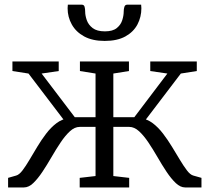

<svg xmlns="http://www.w3.org/2000/svg" viewBox="-20 -822 918 842"><path d="M15.5 0V-42L50.5 -52Q64 -55.5 78.5 -74.5Q93 -93.5 109.2 -121Q125.5 -148.5 143.5 -178.5Q161.5 -208.5 182.5 -236Q203.5 -263.5 227.8 -281.8Q252 -300 280 -303.5V-269.5L105 -499.5L34.5 -510.5V-552.5H237.5V-510.5L162.5 -499.5L308 -308H399V-499.5L330.5 -510.5V-552.5H545.5V-510.5L477 -499.5V-308H569L714 -499.5L639 -510.5V-552.5H843V-510.5L773 -499.5L598 -269.5L597.5 -303.5Q625.5 -300 649.8 -281.8Q674 -263.5 695 -236Q716 -208.5 734.2 -178.5Q752.5 -148.5 769 -121Q785.5 -93.5 800 -74.5Q814.5 -55.5 828 -52L863.5 -42V0H792Q771 0 750.8 -19.2Q730.5 -38.5 710.5 -68.5Q690.5 -98.5 670.8 -132.8Q651 -167 630.8 -197.2Q610.5 -227.5 589.8 -246.5Q569 -265.5 547 -265.5H477V-50L546.5 -42V0H329.5V-42L399 -50V-265.5H329.5Q307.5 -265.5 286.8 -246.5Q266 -227.5 245.8 -197.2Q225.5 -167 205.8 -132.8Q186 -98.5 166 -68.5Q146 -38.5 126 -19.2Q106 0 85 0ZM338.5 -801.5Q348.5 -801.5 351 -792Q353.5 -782.5 353.5 -771Q353.5 -754 360.5 -733.8Q367.5 -713.5 386.2 -699Q405 -684.5 440 -684.5Q474.5 -684.5 492.2 -699Q510 -713.5 516.2 -733.8Q522.5 -754 522.5 -771Q522.5 -782.5 525.5 -792Q528.5 -801.5 538 -801.5H599Q599 -797.5 599.5 -793.5Q600 -789.5 600 -786Q600 -747.5 582.8 -714.8Q565.5 -682 529.8 -662.2Q494 -642.5 439 -642.5Q385.5 -642.5 349.2 -662.2Q313 -682 294.8 -714.8Q276.5 -747.5 276.5 -786Q276.5 -789.5 277 -793.5Q277.5 -797.5 277.5 -801.5Z"/></svg>

Font: Merriweather 24pt Light
Style: Regular
Weight: 300
Designer: Eben Sorkin
Foundry: Eben Sorkin
Version: Version 2.100